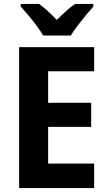

<svg xmlns="http://www.w3.org/2000/svg" viewBox="-20 -953 546 973"><path d="M457 0H77V-714H457V-592H224V-432H442V-310H224V-124H457ZM199 -773Q186 -795 166 -822Q146 -849 124 -875Q102 -901 85 -920V-933H178Q200 -917 222 -897Q244 -877 268 -852Q293 -877 315 -897Q337 -917 361 -933H453V-920Q436 -901 414.5 -875Q393 -849 372.5 -822Q352 -795 339 -773Z"/></svg>

Font: Noto Sans Khmer UI SemiCondensed
Style: Bold
Weight: 700
Width: 4
Designer: Danh Hong and the Monotype Design Team
Foundry: Monotype Imaging Inc.
Version: Version 2.002; ttfautohint (v1.8.4.7-5d5b)